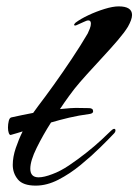

<svg xmlns="http://www.w3.org/2000/svg" viewBox="-20 -577 434 602"><path d="M92 5Q52 5 36 -14.5Q20 -34 20 -60Q20 -85 29.5 -113Q39 -141 51 -165Q42 -162 33 -159.5Q24 -157 14 -154Q10 -153 7.5 -160Q5 -167 5 -177Q5 -188 7.5 -198Q10 -208 16 -209Q52 -217 84 -223Q91 -233 100 -245Q120 -271 148 -310Q176 -349 205 -392.5Q234 -436 255 -472Q258 -478 261.5 -487Q265 -496 265 -503Q265 -513 257 -513Q252 -513 242 -508Q237 -506 232 -503.5Q227 -501 222 -499Q218 -497 216 -497Q208 -497 217 -506Q233 -518 257.5 -529.5Q282 -541 308 -549Q334 -557 352 -557Q394 -557 394 -530Q394 -516 381 -493Q370 -475 349 -450.5Q328 -426 302.5 -398.5Q277 -371 253 -344.5Q229 -318 213 -298Q209 -293 196.5 -276Q184 -259 168 -235Q204 -239 226 -238.5Q248 -238 259 -238Q272 -238 272 -228Q272 -222 263 -220Q226 -215 196.5 -208Q167 -201 140 -193Q115 -154 95 -113.5Q75 -73 75 -48Q75 -21 101 -21Q118 -21 144 -31Q169 -40 196.5 -58.5Q224 -77 250.5 -98Q277 -119 297.5 -138Q318 -157 328 -167Q334 -173 338 -173Q342 -173 342 -168Q342 -163 337 -158Q321 -141 293.5 -114Q266 -87 232.5 -59.5Q199 -32 163 -13.5Q127 5 92 5Z"/></svg>

Font: Arizonia
Style: Regular
Weight: 400
Designer: Robert E. Leuschke
Foundry: Robert E. Leuschke
Version: Version 1.010; ttfautohint (v1.8.4.7-5d5b)